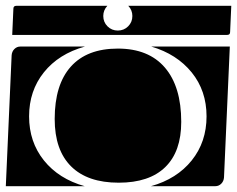

<svg xmlns="http://www.w3.org/2000/svg" viewBox="-20 -650 815 660"><path d="M0 -10 20 -460Q21 -473 29.5 -481.5Q38 -490 50 -490H272Q182 -465 131 -401.5Q80 -338 80 -250Q80 -162 131 -98.5Q182 -35 271 -10ZM499 -10Q588 -35 639 -98.5Q690 -162 690 -250Q690 -338 639 -401Q588 -464 500 -490H770L750 -40Q749 -27 740.5 -18.5Q732 -10 720 -10ZM168 -241Q168 -359 223.5 -421Q279 -483 385 -483Q491 -483 547 -417.5Q603 -352 603 -231Q603 -129 548 -75.5Q493 -22 388 -22Q281 -22 224.5 -78Q168 -134 168 -241ZM22 -530 26 -620Q26 -630 36 -630H349Q335 -615 335 -595Q335 -574 349.5 -559.5Q364 -545 385 -545Q406 -545 420.5 -559.5Q435 -574 435 -595Q435 -615 421 -630H775L771 -540Q771 -530 761 -530Z"/></svg>

Font: PrimecolorB
Style: Medium
Weight: 500
Designer: gluk
Foundry: gluk
Version: Version 0.672